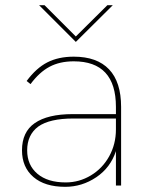

<svg xmlns="http://www.w3.org/2000/svg" viewBox="-20 -717 572 742"><path d="M428 -133Q407 -69 352 -32Q297 5 232 5Q153 5 109 -33Q65 -71 65 -136Q65 -207 114 -241Q164 -276 261 -276H428V-304Q428 -480 265 -480Q211 -480 171.5 -459Q132 -438 98 -392L83 -404Q120 -454 163 -476Q206 -498 265 -498Q355 -498 401.5 -449Q448 -400 448 -304V0H428ZM234 -12Q286 -12 331 -39Q376 -66 402 -113Q428 -160 428 -217V-259H263Q172 -259 128 -228Q85 -196 85 -136Q85 -79 124.5 -45.5Q164 -12 234 -12ZM131 -697H152L273 -576L395 -697H416L273 -555Z"/></svg>

Font: Hanken Grotesk Thin
Style: Regular
Weight: 100
Designer: Alfredo Marco Pradil
Foundry: Hanken Design Co.
Version: Version 3.014